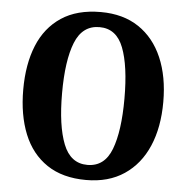

<svg xmlns="http://www.w3.org/2000/svg" viewBox="-52 -776 814 837"><g transform="rotate(5 354.5 -357.5)"><path d="M355 10Q252 10 183.5 -36Q115 -82 81.5 -165Q48 -248 48 -359Q48 -470 81.5 -552Q115 -634 183.5 -679.5Q252 -725 356 -725Q454 -725 522 -679.5Q590 -634 625.5 -551.5Q661 -469 661 -358Q661 -247 625.5 -164.5Q590 -82 521.5 -36Q453 10 355 10ZM355 -56Q430 -56 460.5 -136Q491 -216 491 -358Q491 -501 460.5 -580Q430 -659 356 -659Q281 -659 249.5 -580Q218 -501 218 -358Q218 -216 249.5 -136Q281 -56 355 -56Z"/></g></svg>

Font: Noto Serif Hebrew Condensed ExtraBold
Style: Regular
Weight: 800
Width: 3
Designer: Monotype Design Team
Foundry: Monotype Imaging Inc.
Version: Version 2.004; ttfautohint (v1.8.4.7-5d5b)